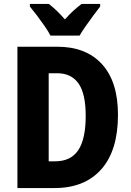

<svg xmlns="http://www.w3.org/2000/svg" viewBox="-20 -950 662 970"><path d="M576 -370Q576 -190 492 -95Q408 0 256 0H68V-714H269Q415 -714 495.5 -625.5Q576 -537 576 -370ZM413 -364Q413 -477 376.5 -528.5Q340 -580 269 -580H226V-135H258Q338 -135 375.5 -191.5Q413 -248 413 -364ZM235 -770Q225 -790 206 -817.5Q187 -845 166.5 -872Q146 -899 131 -917V-930H227Q266 -900 308 -852Q331 -878 351.5 -896.5Q372 -915 392 -930H486V-917Q471 -898 451.5 -871.5Q432 -845 413 -818Q394 -791 382 -770Z"/></svg>

Font: Noto Sans Devanagari Condensed ExtraBold
Style: Regular
Weight: 800
Width: 3
Designer: Jelle Bosma - Monotype Design Team
Foundry: Monotype Imaging Inc.
Version: Version 2.004; ttfautohint (v1.8.4.7-5d5b)